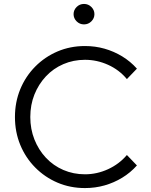

<svg xmlns="http://www.w3.org/2000/svg" viewBox="-20 -945 766 976"><path d="M412 11Q337 11 272.5 -16.5Q208 -44 159 -93.5Q110 -143 83 -208.5Q56 -274 56 -350Q56 -426 83 -491.5Q110 -557 159 -606.5Q208 -656 272.5 -683.5Q337 -711 412 -711Q464 -711 511.5 -697.5Q559 -684 601 -658.5Q643 -633 676 -596L625 -543Q586 -590 529.5 -615.5Q473 -641 412 -641Q353 -641 302 -619Q251 -597 213.5 -557Q176 -517 155 -464.5Q134 -412 134 -350Q134 -289 155 -236Q176 -183 213.5 -143Q251 -103 302 -81Q353 -59 412 -59Q473 -59 529.5 -85Q586 -111 625 -157L676 -104Q643 -67 601 -41.5Q559 -16 511.5 -2.5Q464 11 412 11ZM407 -821Q385 -821 369.5 -836.5Q354 -852 354 -873Q354 -894 369.5 -909.5Q385 -925 407 -925Q429 -925 444.5 -909.5Q460 -894 460 -873Q460 -852 444.5 -836.5Q429 -821 407 -821Z"/></svg>

Font: Red Hat Text
Style: Regular
Weight: 400
Designer: Pentagram, MCKL
Foundry: MCKL
Version: Version 1.030